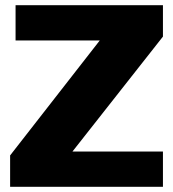

<svg xmlns="http://www.w3.org/2000/svg" viewBox="-20 -720 667 740"><path d="M19 -121 444 -666 545 -564H40V-700H608V-579L179 -34L77 -136H608V0H19Z"/></svg>

Font: Pathway Extreme ExtraBold
Style: Regular
Weight: 800
Designer: Eduardo Rodriguez Tunni
Foundry: Eduardo Rodriguez Tunni
Version: Version 1.001;gftools[0.9.26]